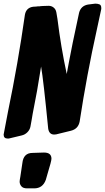

<svg xmlns="http://www.w3.org/2000/svg" viewBox="-68 -765 577 1056"><path d="M-20 -3H-26Q-48 -3 -48 -25Q-48 -28 -24 -151Q31 -416 69 -684Q76 -723 115 -728Q138 -729 139 -730H149Q150 -731 167 -732L200 -733Q215 -733 227 -723.5Q239 -714 242 -696.5Q245 -679 248 -661Q267 -507 299 -358L312 -428Q325 -501 367 -695Q377 -733 416 -740L456 -745Q469 -745 479 -741Q489 -737 489 -721Q489 -717 489 -715.5Q489 -714 465 -604Q409 -352 370 -96Q362 -56 322.5 -46Q283 -36 241 -26Q238 -25 230 -25Q202 -25 197 -58Q171 -324 158 -399Q133 -242 119 -177Q112 -143 106 -105Q103 -87 99.5 -69Q96 -51 82.5 -37.5Q69 -24 51 -20ZM120 271H81Q59 271 49.5 259.5Q40 248 40 234Q40 227 44 206L55 132Q61 76 111 76L141 75Q166 75 174 74Q215 74 215 108Q215 121 194 189L184 224Q167 271 120 271Z"/></svg>

Font: Bangerz
Style: Bold
Weight: 700
Designer: vernon adams
Foundry: Vernon Adams
Version: Version 2.10;February 7, 2025;FontCreator 13.0.0.2683 64-bit